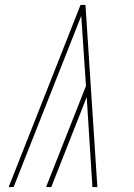

<svg xmlns="http://www.w3.org/2000/svg" viewBox="-20 -755 540 775"><path d="M353 0 330 -363 187 0H166L327 -408L308 -691L35 0H15L305 -735H325L373 0Z"/></svg>

Font: Iosevka SS18 Thin
Style: Italic
Weight: 100
Italic angle: -9°
Monospace: yes
Designer: Belleve Invis
Foundry: Belleve Invis
Version: Version 25.1.1; ttfautohint (v1.8.4)